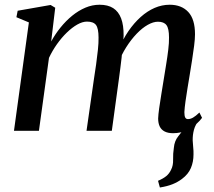

<svg xmlns="http://www.w3.org/2000/svg" viewBox="-20 -566 928 831"><path d="M672 245.5 664 216.5Q686.5 207 699.8 196Q713 185 720.5 168.5Q730 150.5 729.2 124.8Q728.5 99 732.5 73.5Q735 44.5 751 24.5Q767 4.5 778 -10.5L842.5 -47Q825.5 -27 819.5 -4.5Q813.5 18 814 42Q814.5 55.5 816.2 71.5Q818 87.5 817.5 102.5Q817.5 134.5 806.2 161.2Q795 188 767.5 208.5Q749 222.5 726.2 231.5Q703.5 240.5 672 245.5ZM219 -532.5 201.5 -386.5Q219 -418.5 242 -447Q265 -475.5 292.2 -497.8Q319.5 -520 349.5 -532.8Q379.5 -545.5 411 -545.5Q447 -545.5 470 -530.8Q493 -516 504.2 -486.5Q515.5 -457 515 -411.5Q515 -405 514 -394.5Q513 -384 511.8 -372Q510.5 -360 508.5 -347L494 -353Q512 -396.5 536.2 -431.8Q560.5 -467 589 -492.5Q617.5 -518 649.2 -531.8Q681 -545.5 714.5 -545.5Q765.5 -545.5 794.8 -514.2Q824 -483 824 -417.5Q824 -397.5 820.2 -367.8Q816.5 -338 811.2 -305Q806 -272 801 -241.5Q796.5 -214 791.5 -184Q786.5 -154 782.8 -127Q779 -100 778 -80.5Q778 -64 781.8 -57.2Q785.5 -50.5 793.5 -50.5Q804 -50.5 815.5 -57Q827 -63.5 843 -79L854.5 -56Q847 -45 830 -29.5Q813 -14 787.5 -1.8Q762 10.5 729 10.5Q707 10.5 692.5 3Q678 -4.5 671.2 -18.8Q664.5 -33 664.5 -53Q665 -69.5 669 -98Q673 -126.5 678.5 -159.8Q684 -193 689 -224.5Q694 -255 699.2 -287.5Q704.5 -320 708.2 -350.5Q712 -381 711.5 -404Q711.5 -442.5 700.5 -457.2Q689.5 -472 663.5 -472Q643.5 -472 619.5 -458.5Q595.5 -445 571.5 -420Q547.5 -395 526.2 -361.5Q505 -328 490 -288L510 -357Q508.5 -337 506.2 -315.5Q504 -294 501 -272.5Q498 -251 495.5 -230.5L464 0H354.5L386.5 -223.5Q391.5 -254 396 -287.2Q400.5 -320.5 403.8 -350.8Q407 -381 406.5 -403.5Q406.5 -443 395.5 -457.8Q384.5 -472.5 356.5 -472.5Q337 -472.5 314.5 -459.8Q292 -447 269.2 -425Q246.5 -403 226.5 -374.8Q206.5 -346.5 192 -315.5L148.5 0H40.5L105 -469L51 -491.5L56.5 -519.5L199 -544.5Z"/></svg>

Font: Merriweather 72pt Medium
Style: Italic
Weight: 500
Italic angle: -7.8°
Version: Version 2.101